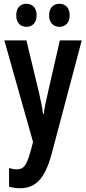

<svg xmlns="http://www.w3.org/2000/svg" viewBox="-20 -757 456 1017"><path d="M66 -676C66 -636 88 -615 120 -615C152 -615 174 -637 174 -676C174 -715 152 -737 120 -737C88 -737 66 -716 66 -676ZM240 -676C240 -637 262 -615 295 -615C327 -615 349 -637 349 -676C349 -715 327 -737 295 -737C263 -737 240 -716 240 -676ZM3 -543 155 -5 143 41C121 119 107 140 67 140C55 140 41 137 28 133V232C48 237 66 240 86 240C169 240 217 189 252 64L413 -543H297L233 -263C223 -219 215 -184 212 -153H208C204 -187 196 -227 187 -264L120 -543Z"/></svg>

Font: Noto Sans Myanmar ExtraCondensed SemiBold
Style: Regular
Weight: 600
Width: 2
Designer: Monotype Design Team
Foundry: Monotype Imaging Inc.
Version: Version 2.107